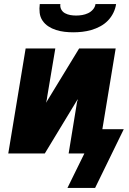

<svg xmlns="http://www.w3.org/2000/svg" viewBox="-20 -760 640 951"><path d="M343 -600Q321 -600 299.5 -602.5Q278 -605 257.5 -611.5Q237 -618 219.5 -629.5Q202 -641 190.5 -658Q179 -675 176.5 -696.5Q174 -718 177 -740H279Q277 -725 283.5 -713Q290 -701 302 -694.5Q314 -688 328 -685.5Q342 -683 357 -683Q372 -683 387 -685.5Q402 -688 416 -694.5Q430 -701 440.5 -713Q451 -725 453 -740H555Q552 -718 541.5 -696.5Q531 -675 514.5 -658Q498 -641 476.5 -629.5Q455 -618 432.5 -611.5Q410 -605 387.5 -602.5Q365 -600 343 -600ZM451 171H314L398 0H320L359 -239Q360 -246 361 -252Q362 -258 364 -262L365 -269L202 0H21L107 -520H254L214 -282Q213 -274 212 -268Q211 -262 210 -259L208 -251L372 -520H553L487 -120H593Z"/></svg>

Font: Iosevka Aile Heavy Oblique
Style: Regular
Weight: 900
Italic angle: -9°
Designer: Belleve Invis
Foundry: Belleve Invis
Version: Version 31.1.0; ttfautohint (v1.8.4)